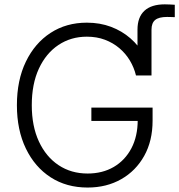

<svg xmlns="http://www.w3.org/2000/svg" viewBox="-20 -840 812 870"><path d="M603 -498V-705.6Q603 -762.2 634.5 -791.3Q666 -820.3 726.6 -820.3Q739.7 -820.3 751.7 -819.6Q763.7 -818.8 772 -818.4V-762.2Q763.7 -762.7 753.4 -762.9Q743.2 -763.2 736.8 -763.2Q699.7 -763.2 683.1 -749.5Q666.5 -735.8 666.5 -705.6V-498ZM377 9.8Q281.2 9.8 209.5 -36.6Q137.7 -83 97.2 -167Q56.6 -251 56.6 -363.3Q56.6 -476.6 97.2 -560.5Q137.7 -644.5 209 -690.9Q280.3 -737.3 373.5 -737.3Q433.1 -737.3 482.9 -718.5Q532.7 -699.7 570.8 -666.5Q608.9 -633.3 633.3 -590.1Q657.7 -546.9 666.5 -498H596.2Q587.4 -534.2 568.4 -565.9Q549.3 -597.7 520.8 -621.8Q492.2 -646 455.3 -659.9Q418.5 -673.8 373.5 -673.8Q301.3 -673.8 244.9 -636.2Q188.5 -598.6 156.2 -529.1Q124 -459.5 124 -363.3Q124 -268.6 156.2 -199Q188.5 -129.4 245.4 -91.6Q302.2 -53.7 377 -53.7Q444.3 -53.7 495.4 -83.5Q546.4 -113.3 575.2 -167.7Q604 -222.2 604 -296.4L626 -292H394V-352.5H671.4V-293Q671.4 -201.7 633.5 -133.8Q595.7 -65.9 529.3 -28.1Q462.9 9.8 377 9.8Z"/></svg>

Font: Inter 20pt Light
Style: Regular
Weight: 300
Version: Version 4.001;git-66647c0bb